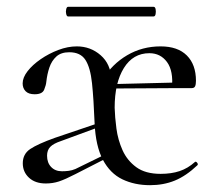

<svg xmlns="http://www.w3.org/2000/svg" viewBox="-20 -531 629 563"><path d="M420 12Q374.6 12 338.8 -5.2Q303 -22.4 281.7 -62.5Q260.4 -102.6 257.4 -170Q254.6 -241.2 249.8 -287Q245 -332.8 230.5 -355.3Q216 -377.8 183.2 -377.8Q159 -377.8 145.2 -365.2Q131.4 -352.6 124.8 -333Q118.2 -313.4 115.8 -291Q115 -281.4 109.5 -268Q104 -254.6 81.6 -254.6Q63.8 -254.6 55.1 -263.5Q46.4 -272.4 46.4 -286.6Q46.4 -303.6 60.9 -322.3Q75.4 -341 99.4 -357.5Q123.4 -374 151.1 -384.5Q178.8 -395 205.2 -395Q245.4 -395 275.1 -369.1Q304.8 -343.2 306.4 -299Q307 -286.4 309.4 -275.6Q311.8 -264.8 314 -251Q316.2 -237.2 316.2 -215Q317 -187.2 321.4 -154Q325.8 -120.8 339.3 -90.6Q352.8 -60.4 379.6 -40.8Q406.4 -21.2 451 -21.2Q482.4 -21.2 506.7 -29.3Q531 -37.4 551.8 -56.2Q554.6 -58.2 558.1 -53.8Q561.6 -49.4 558.8 -46.4Q525.6 -15 492.6 -1.5Q459.6 12 420 12ZM114.2 7Q83.2 7 65 -9.9Q46.8 -26.8 46.8 -52.2Q46.8 -79.4 68.7 -94.1Q90.6 -108.8 141.4 -127L283.2 -175L285.4 -164L158.8 -117.4Q136.6 -110 127.3 -100.3Q118 -90.6 118 -74.4Q118 -53.8 130 -41.3Q142 -28.8 161.8 -28.8Q172.2 -28.8 181.8 -30.1Q191.4 -31.4 201 -35.4L296.8 -82.2L298 -70L201.4 -20.6Q171.2 -5 153 1Q134.8 7 114.2 7ZM295 -271.4 294 -284 496.2 -289V-272.6ZM316.2 -215 282 -299Q308.6 -343 352.8 -369Q397 -395 451 -395Q501.2 -395 527.9 -368.3Q554.6 -341.6 554.6 -294.2Q554.6 -283.4 552.1 -278Q549.6 -272.6 542 -272.6H484.2Q488.8 -323.2 469.7 -349.1Q450.6 -375 418 -375Q370.2 -375 343.2 -331.5Q316.2 -288 316.2 -215ZM179.4 -482.8Q175.8 -482.8 174.1 -489.9Q172.4 -497 174.1 -504Q175.8 -511 179.4 -511H430.4Q435 -511 436.3 -504Q437.6 -497 436.3 -489.9Q435 -482.8 430.4 -482.8Z"/></svg>

Font: Cormorant Light
Style: Regular
Weight: 300
Designer: Christian Thalmann (Catharsis Fonts)
Foundry: Catharsis Fonts
Version: Version 4.000